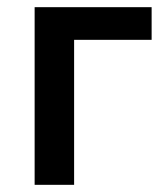

<svg xmlns="http://www.w3.org/2000/svg" viewBox="-20 -515 468 535"><path d="M76.5 0V-495H402.5V-404H186.5V0Z"/></svg>

Font: Geologica Cursive
Style: Regular
Weight: 400
Designer: Sindre Bremnes, Frode Helland
Foundry: Monokrom Skriftforlag AS
Version: Version 1.010;gftools[0.9.28]